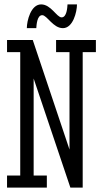

<svg xmlns="http://www.w3.org/2000/svg" viewBox="-20 -853 464 873"><path d="M12 -616H72V-55H12V0H193V-55H133V-496L300 0H356V-616H416V-671H235V-616H296V-173L129 -671H12ZM330 -833H287C286 -819 284 -774 260 -774C238 -774 212 -833 167 -833C120 -833 102 -758 102 -725H145C146 -738 148 -784 172 -784C194 -784 221 -725 266 -725C312 -725 330 -799 330 -833Z"/></svg>

Font: Stint Ultra Condensed
Style: Regular
Weight: 400
Width: 1
Designer: Astigmatic (AOETI)
Foundry: Astigmatic (AOETI)
Version: Version 1.000